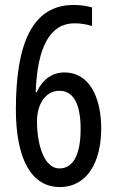

<svg xmlns="http://www.w3.org/2000/svg" viewBox="-20 -744 469 774"><path d="M44 -303C44 -102 107 10 221 10C333 10 388 -93 388 -226C388 -352 340 -452 240 -452C189 -452 150 -422 128 -372H124C130 -556 183 -650 280 -650C306 -650 330 -646 351 -639V-714C330 -720 305 -724 277 -724C110 -724 44 -568 44 -303ZM220 -65C153 -65 129 -173 129 -255C129 -319 160 -378 220 -378C276 -378 305 -325 305 -224C305 -117 273 -65 220 -65Z"/></svg>

Font: Noto Sans Gujarati ExtraCondensed
Style: Regular
Weight: 400
Width: 2
Designer: Jelle Bosma - Monotype Design Team, Universal Thirst
Foundry: Monotype Imaging Inc.
Version: Version 2.106